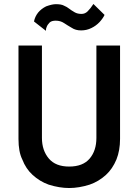

<svg xmlns="http://www.w3.org/2000/svg" viewBox="-20 -929 696 966"><path d="M191 -235V-700H73V-230Q73 -165 92 -127Q110 -80 144 -49Q180 -16 225 0Q279 17 328 17Q377 17 431 0Q477 -16 513 -49Q546 -79 566 -127Q584 -172 584 -230V-700H465V-235Q465 -171 431 -131Q397 -91 328 -91Q260 -91 226 -131Q191 -172 191 -235ZM151 -821 211 -774Q211 -787 215 -794Q219 -805 230 -816Q240 -825 260 -825Q284 -825 302 -813Q320 -801 341 -789Q360 -776 388 -776Q416 -776 440 -788Q463 -799 481 -818Q499 -838 506 -854L450 -909Q436 -887 421 -872Q408 -859 390 -859Q370 -859 356 -867Q334 -880 330 -884Q316 -895 301 -901Q288 -908 261 -908Q242 -908 212 -897Q188 -885 172 -866Q156 -846 151 -821Z"/></svg>

Font: NM-font
Style: Medium
Weight: 500
Designer: ""
Foundry: ""
Version: ""